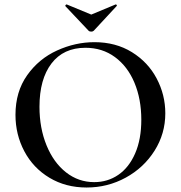

<svg xmlns="http://www.w3.org/2000/svg" viewBox="-20 -824 806 856"><path d="M49 -312Q49 -415 101 -488.5Q153 -562 234.5 -599Q316 -636 401 -636Q496 -636 568 -591.5Q640 -547 678.5 -474Q717 -401 717 -319Q717 -228 669 -152Q621 -76 540.5 -32Q460 12 366 12Q273 12 200.5 -31.5Q128 -75 88.5 -149.5Q49 -224 49 -312ZM610 -290Q610 -382 579.5 -455Q549 -528 492.5 -569.5Q436 -611 361 -611Q263 -611 209.5 -541Q156 -471 156 -348Q156 -253 187.5 -176Q219 -99 274.5 -55.5Q330 -12 400 -12Q460 -12 507.5 -44.5Q555 -77 582.5 -140Q610 -203 610 -290ZM272 -796 271 -798Q271 -800 273.5 -802.5Q276 -805 278 -804L387 -759L495 -804H497Q499 -804 500.5 -801.5Q502 -799 500 -797L398 -687Q394 -683 387 -683Q379 -683 375 -687Z"/></svg>

Font: Cormorant Garamond SemiBold
Style: Regular
Weight: 600
Designer: Christian Thalmann (Catharsis Fonts)
Version: Version 3.000